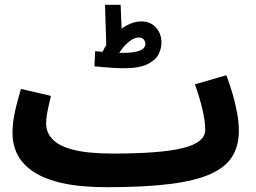

<svg xmlns="http://www.w3.org/2000/svg" viewBox="-20 -758 1064 799"><path d="M425 21 451 -119Q548 -119 620 -124.5Q692 -130 739.5 -141.5Q787 -153 810.5 -172Q834 -191 834 -218Q834 -254 822 -304.5Q810 -355 791 -407L922 -445Q935 -411 947 -370.5Q959 -330 966.5 -289.5Q974 -249 974 -214Q974 -152 947 -107.5Q920 -63 857.5 -34.5Q795 -6 689 7.5Q583 21 425 21ZM424 21Q316 21 241.5 4.5Q167 -12 120.5 -42.5Q74 -73 53 -114Q32 -155 32 -204Q32 -236 37.5 -268.5Q43 -301 51.5 -332Q60 -363 67 -388L192 -359Q188 -341 183 -320Q178 -299 175 -279.5Q172 -260 172 -244Q172 -207 198.5 -178.5Q225 -150 286 -134.5Q347 -119 450 -119L470 -11ZM495 -474Q477 -474 452 -475.5Q427 -477 405.5 -479Q384 -481 373 -482L376 -545Q396 -543 428 -540.5Q460 -538 488 -538Q526 -538 547 -543Q568 -548 576.5 -556.5Q585 -565 585 -575Q585 -586 578 -594Q571 -602 557 -602Q541 -602 523.5 -589.5Q506 -577 491.5 -559.5Q477 -542 469 -525L405 -539Q423 -577 449.5 -606Q476 -635 507 -652Q538 -669 568 -669Q606 -669 629 -643.5Q652 -618 652 -580Q652 -558 640.5 -533.5Q629 -509 595 -491.5Q561 -474 495 -474ZM423 -546 417 -738H482L489 -567Z"/></svg>

Font: Noto Sans
Style: Bold
Weight: 700
Designer: Monotype Design Team
Foundry: Monotype Imaging Inc.
Version: Version 2.000;GOOG;noto-source:20170915:90ef993387c0; ttfaut